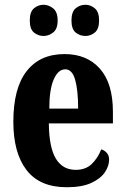

<svg xmlns="http://www.w3.org/2000/svg" viewBox="-20 -776 526 806"><path d="M260 10Q147 10 91.5 -62Q36 -134 36 -265Q36 -406 92 -477.5Q148 -549 251 -549Q345 -549 399.5 -487.5Q454 -426 454 -307V-258H185Q186 -157 214.5 -110Q243 -63 298 -63Q340 -63 365.5 -88Q391 -113 405 -149Q419 -145 428.5 -134Q438 -123 438 -106Q438 -79 420 -52.5Q402 -26 363 -8Q324 10 260 10ZM308 -320Q308 -397 295.5 -441Q283 -485 254 -485Q224 -485 205.5 -442.5Q187 -400 187 -320ZM339 -625Q315 -625 297.5 -639.5Q280 -654 280 -690Q280 -726 297.5 -741Q315 -756 339 -756Q360 -756 378 -741Q396 -726 396 -690Q396 -654 378 -639.5Q360 -625 339 -625ZM163 -625Q140 -625 122.5 -639.5Q105 -654 105 -690Q105 -726 122.5 -741Q140 -756 163 -756Q184 -756 203 -741Q222 -726 222 -690Q222 -654 203 -639.5Q184 -625 163 -625Z"/></svg>

Font: Noto Serif Myanmar ExtraCondensed ExtraBold
Style: Regular
Weight: 800
Width: 2
Designer: Ben Mitchell and the Monotype Design Team
Foundry: Monotype Imaging Inc.
Version: Version 2.106; ttfautohint (v1.8.4.7-5d5b)